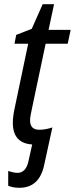

<svg xmlns="http://www.w3.org/2000/svg" viewBox="-20 -678 356 913"><path d="M72 215Q167 215 190 107L229 -72Q196 -61 167 -61Q123 -61 123 -105Q123 -117 126 -132.5Q129 -148 132 -162L197 -470H302L316 -536H211L237 -658H183L131 -541L57 -512L49 -470H114L50 -165Q41 -124 41 -94Q41 3 133 9L116 86Q104 144 63 144Q46 144 19 135V205Q41 215 72 215Z"/></svg>

Font: Noto Sans UI SemiCondensed
Style: Italic
Weight: 400
Width: 4
Italic angle: -12°
Designer: Monotype Design Team
Foundry: Monotype Imaging Inc.
Version: Version 1.901